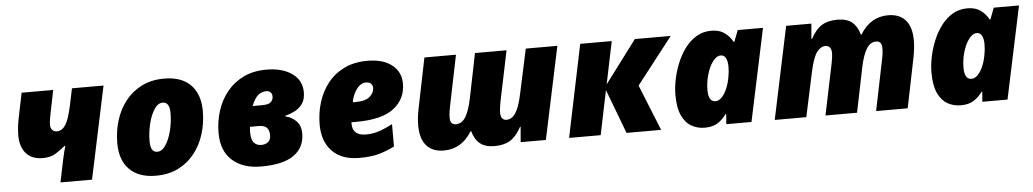

<svg xmlns="http://www.w3.org/2000/svg" viewBox="-35 -849 6158 1145"><g transform="rotate(-5 3044.0 -276.5)"><path d="M291 0 318.8 -133.8Q324.2 -160.2 329.3 -179.9Q334.5 -199.7 338.9 -214.8H334Q309.1 -193.4 277.6 -173.6Q246.1 -153.8 200.2 -153.8Q133.3 -153.8 99.1 -193.4Q64.9 -232.9 64.9 -300.8Q64.9 -331.5 68.6 -358.6Q72.3 -385.7 80.1 -422.9L106.9 -553.2H295.9L268.1 -416Q265.1 -403.3 262 -383.8Q258.8 -364.3 258.8 -347.2Q258.8 -326.2 269.8 -315.7Q280.8 -305.2 295.9 -305.2Q327.6 -305.2 348.1 -336.9Q368.7 -368.7 386.2 -448.2L408.2 -553.2H597.2L480 0Z M861.8 9.8Q760.3 9.8 704.6 -45.7Q648.9 -101.1 648.9 -203.1Q648.9 -273.9 668.7 -338.6Q688.5 -403.3 728 -453.9Q767.6 -504.4 825.9 -533.7Q884.3 -563 960.9 -563Q1063 -563 1118.4 -507.6Q1173.8 -452.1 1173.8 -350.1Q1173.8 -279.3 1154.1 -214.6Q1134.3 -149.9 1094.7 -99.4Q1055.2 -48.8 997.1 -19.5Q939 9.8 861.8 9.8ZM882.8 -131.8Q911.1 -131.8 933.1 -165.3Q955.1 -198.7 968 -250.2Q981 -301.8 981 -356Q981 -420.9 939 -420.9Q911.1 -420.9 889.2 -387.7Q867.2 -354.5 854.5 -303Q841.8 -251.5 841.8 -196.8Q841.8 -131.8 882.8 -131.8Z M1491.7 9.8Q1382.8 9.8 1319.3 -47.4Q1255.9 -104.5 1255.9 -210.9Q1255.9 -280.3 1276.1 -343.5Q1296.4 -406.7 1336.4 -456.3Q1376.5 -505.9 1435.5 -534.4Q1494.6 -563 1572.8 -563Q1667.5 -563 1725.6 -522Q1783.7 -481 1783.7 -409.2Q1783.7 -367.2 1765.6 -341.3Q1747.6 -315.4 1719.7 -301Q1691.9 -286.6 1661.6 -278.8V-274.9Q1700.2 -267.1 1726.6 -239Q1752.9 -210.9 1752.9 -166Q1752.9 -82 1688.7 -36.1Q1624.5 9.8 1491.7 9.8ZM1472.7 -354H1528.8Q1568.8 -354 1582.3 -367.7Q1595.7 -381.3 1595.7 -399.9Q1595.7 -416.5 1586.2 -425.8Q1576.7 -435.1 1561 -435.1Q1533.2 -435.1 1511.5 -417Q1489.7 -398.9 1472.7 -354ZM1503.9 -118.2Q1528.3 -118.2 1544.7 -131.1Q1561 -144 1561 -171.9Q1561 -231.9 1501 -231.9H1445.8Q1445.3 -223.1 1444.6 -217.5Q1443.8 -211.9 1443.8 -199.2Q1443.8 -154.3 1460.4 -136.2Q1477.1 -118.2 1503.9 -118.2Z M2079.6 9.8Q1975.1 9.8 1918 -48.8Q1860.8 -107.4 1860.8 -209Q1860.8 -276.9 1880.1 -340.3Q1899.4 -403.8 1938.7 -454.1Q1978 -504.4 2037.6 -533.7Q2097.2 -563 2177.7 -563Q2271 -563 2324 -521Q2377 -479 2377 -409.2Q2377 -317.9 2305.7 -262Q2234.4 -206.1 2079.6 -206.1H2050.8V-198.2Q2050.8 -126 2130.9 -126Q2172.9 -126 2210.4 -138.7Q2248 -151.4 2291 -173.8V-40Q2246.6 -17.6 2199.2 -3.9Q2151.9 9.8 2079.6 9.8ZM2069.8 -324.2H2084Q2147.9 -324.2 2172.9 -348.4Q2197.8 -372.6 2197.8 -397.9Q2197.8 -413.6 2188 -424.3Q2178.2 -435.1 2156.7 -435.1Q2134.8 -435.1 2116.2 -418Q2097.7 -400.9 2085.4 -375.2Q2073.2 -349.6 2069.8 -324.2Z M2585.9 9.8Q2518.1 9.8 2481.9 -31.5Q2445.8 -72.8 2445.8 -152.8Q2445.8 -199.2 2457 -252.9L2518.1 -553.2H2707L2644 -245.1Q2642.1 -235.4 2639.4 -218.3Q2636.7 -201.2 2636.7 -180.2Q2636.7 -140.1 2670.9 -140.1Q2707 -140.1 2729.5 -177.2Q2752 -214.4 2767.1 -288.1L2820.8 -553.2H3009.8L2945.8 -245.1Q2943.8 -233.9 2941.4 -216.1Q2939 -198.2 2939 -186Q2939 -161.1 2949 -150.6Q2959 -140.1 2974.1 -140.1Q2992.7 -140.1 3009 -152.3Q3025.4 -164.6 3040 -195.8Q3054.7 -227.1 3066.9 -284.2L3125 -553.2H3314L3196.8 0H3045.9L3053.7 -90.8H3049.8Q3020.5 -36.1 2983.6 -13.2Q2946.8 9.8 2890.1 9.8Q2833 9.8 2801.8 -16.1Q2770.5 -42 2757.8 -90.8H2753.9Q2692.4 9.8 2585.9 9.8Z M3335.9 0 3450.7 -553.2H3639.6L3586.9 -298.8L3777.8 -553.2H3992.7L3775.9 -274.9L3886.7 0H3679.7L3579.6 -265.1L3524.9 0Z M4147 9.8Q4104.5 9.8 4068.6 -10.3Q4032.7 -30.3 4011.2 -76.4Q3989.7 -122.6 3989.7 -201.2Q3989.7 -241.7 3999.3 -290Q4008.8 -338.4 4028.1 -386.5Q4047.4 -434.6 4076.7 -474.6Q4106 -514.6 4145.8 -538.8Q4185.5 -563 4235.8 -563Q4283.2 -563 4313.5 -541.7Q4343.8 -520.5 4363.8 -484.9H4367.7L4393.6 -553.2H4544.9L4427.7 0H4276.9L4281.7 -60.1H4277.8Q4255.9 -29.3 4225.8 -9.8Q4195.8 9.8 4147 9.8ZM4224.6 -142.1Q4246.1 -142.1 4264.2 -161.9Q4282.2 -181.6 4295.2 -212.9Q4308.1 -244.1 4314 -279.8Q4319.8 -310.1 4319.8 -340.8Q4319.8 -372.6 4309.8 -391.8Q4299.8 -411.1 4279.8 -411.1Q4253.9 -411.1 4231.7 -381.1Q4209.5 -351.1 4196 -305.4Q4182.6 -259.8 4182.6 -211.9Q4182.6 -142.1 4224.6 -142.1Z M4566.9 0 4683.6 -553.2H4834.5L4826.7 -461.9H4830.6Q4859.9 -517.1 4896.7 -540Q4933.6 -563 4990.7 -563Q5047.9 -563 5078.9 -536.9Q5109.9 -510.7 5122.6 -461.9H5126.5Q5188 -563 5294.4 -563Q5362.8 -563 5398.7 -521.5Q5434.6 -480 5434.6 -399.9Q5434.6 -355 5423.8 -299.8L5362.8 0H5173.8L5236.8 -308.1Q5239.3 -317.9 5241.5 -335Q5243.7 -352.1 5243.7 -373Q5243.7 -413.1 5209.5 -413.1Q5173.8 -413.1 5151.4 -375.7Q5128.9 -338.4 5113.8 -265.1L5059.6 0H4870.6L4934.6 -308.1Q4937 -319.3 4939.5 -337.2Q4941.9 -355 4941.9 -367.2Q4941.9 -391.6 4931.9 -402.3Q4921.9 -413.1 4906.7 -413.1Q4878.9 -413.1 4855.7 -383.8Q4832.5 -354.5 4813.5 -269L4755.9 0Z M5679.7 9.8Q5637.2 9.8 5601.3 -10.3Q5565.4 -30.3 5543.9 -76.4Q5522.5 -122.6 5522.5 -201.2Q5522.5 -241.7 5532 -290Q5541.5 -338.4 5560.8 -386.5Q5580.1 -434.6 5609.4 -474.6Q5638.7 -514.6 5678.5 -538.8Q5718.3 -563 5768.6 -563Q5815.9 -563 5846.2 -541.7Q5876.5 -520.5 5896.5 -484.9H5900.4L5926.3 -553.2H6077.6L5960.4 0H5809.6L5814.5 -60.1H5810.5Q5788.6 -29.3 5758.5 -9.8Q5728.5 9.8 5679.7 9.8ZM5757.3 -142.1Q5778.8 -142.1 5796.9 -161.9Q5814.9 -181.6 5827.9 -212.9Q5840.8 -244.1 5846.7 -279.8Q5852.5 -310.1 5852.5 -340.8Q5852.5 -372.6 5842.5 -391.8Q5832.5 -411.1 5812.5 -411.1Q5786.6 -411.1 5764.4 -381.1Q5742.2 -351.1 5728.8 -305.4Q5715.3 -259.8 5715.3 -211.9Q5715.3 -142.1 5757.3 -142.1Z"/></g></svg>

Font: Open Sans ExtraBold
Style: Italic
Weight: 800
Italic angle: -12°
Designer: Monotype Design Team
Foundry: Monotype Imaging Inc.
Version: Version 3.000; ttfautohint (v1.8.4)